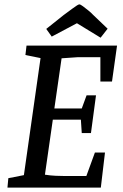

<svg xmlns="http://www.w3.org/2000/svg" viewBox="-20 -856 563 876"><path d="M14 0 18 -43 89 -57 165 -591 96 -605 101 -648H514L491 -484H438V-595H334L261 -590L228 -361H353L375 -421H418L395 -249H353L349 -310H221L185 -59Q210 -55 234 -54Q258 -53 273 -53H374L413 -160H459L440 0ZM439 -684 331 -750 216 -689 191 -724 270 -787Q296 -806 310 -816.5Q324 -827 331.5 -831.5Q339 -836 342 -836Q347 -836 359 -827Q371 -818 384 -807.5Q397 -797 404 -789L471 -725Z"/></svg>

Font: Faustina Medium
Style: Italic
Weight: 500
Italic angle: -8°
Designer: Alfonso Garcia
Foundry: http://www.omnibus-type.com
Version: Version 1.200